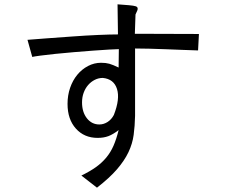

<svg xmlns="http://www.w3.org/2000/svg" viewBox="-20 -745 1040 887"><path d="M603 -589 899 -588 895 -512Q863 -513 824.5 -514.5Q786 -516 747 -517.5Q708 -519 671 -520Q634 -521 604 -521V-210Q603 -163 597.5 -122Q592 -81 573.5 -42Q555 -3 520.5 37Q486 77 428 122L356 66Q395 47 422.5 27.5Q450 8 470.5 -16.5Q491 -41 504.5 -72Q518 -103 528 -144Q502 -124 480.5 -116Q459 -108 431 -108Q369 -108 330.5 -151Q292 -194 292 -265Q292 -305 304 -339.5Q316 -374 337 -399.5Q358 -425 386.5 -440Q415 -455 447 -455Q469 -455 485 -450.5Q501 -446 528 -433L529 -518Q516 -518 483.5 -516Q451 -514 409 -511Q367 -508 321 -504Q275 -500 235 -496Q195 -492 166 -488Q137 -484 129 -482L107 -561Q141 -564 197.5 -568Q254 -572 315 -576.5Q376 -581 433 -583.5Q490 -586 525 -586L523 -725L575 -721Q598 -719 607 -716Q616 -713 616 -705Q616 -701 614.5 -697Q613 -693 606 -678ZM506 -214Q535 -288 520.5 -334Q506 -380 455 -385Q435 -385 417.5 -376Q400 -367 387 -352Q374 -337 366.5 -316.5Q359 -296 359 -272Q359 -227 381.5 -198.5Q404 -170 439 -170Q459 -170 477 -181.5Q495 -193 506 -214Z"/></svg>

Font: D2Coding ligature
Style: Regular
Weight: 400
Monospace: yes
Designer: Yong-Rak Park; Jeong-Hwan Yoon; Sang-Min Lee;
Foundry: NHN Corporation
Version: Version 1.3.2; Build 20180524